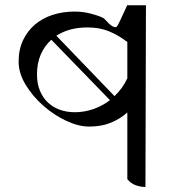

<svg xmlns="http://www.w3.org/2000/svg" viewBox="-20 -632 720 763"><path d="M558 111Q538 111 519 104Q500 97 486 80V-185Q458 -160 421 -144.5Q384 -129 334 -129Q292 -129 243 -152Q194 -175 152 -212Q110 -249 82 -295Q54 -341 54 -387Q54 -435 71.5 -472Q89 -509 119 -534.5Q149 -560 189.5 -573Q230 -586 276 -586Q310 -586 340 -578Q389 -565 396 -556Q431 -516 444 -526Q448 -528 486 -612L484 -611H560ZM277 -186Q315 -186 351 -198.5Q387 -211 417 -234L184 -474Q157 -450 142 -415.5Q127 -381 127 -336Q127 -300 138.5 -272Q150 -244 170 -225Q190 -206 217.5 -196Q245 -186 277 -186ZM486 -465Q451 -492 413.5 -507.5Q376 -523 327 -523Q255 -523 204 -490L435 -250Q451 -265 464 -283Q477 -301 486 -321Z"/></svg>

Font: lmalayalam15
Style: Book
Weight: 400
Designer: Jelle Bosma - Monotype Design Team
Foundry: Monotype Imaging Inc.
Version: Version 2.003